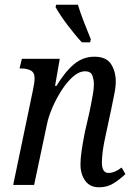

<svg xmlns="http://www.w3.org/2000/svg" viewBox="-20 -786 568 816"><path d="M401 10Q362 10 342 -18Q322 -46 322 -87Q322 -111 326.5 -143Q331 -175 341 -226L359 -304Q362 -318 366.5 -340.5Q371 -363 375 -386.5Q379 -410 379 -428Q379 -447 372.5 -465Q366 -483 342 -483Q316 -483 290 -460Q264 -437 241 -401Q218 -365 201.5 -326Q185 -287 179 -255L125 0H36L120 -403Q127 -435 127 -453Q127 -478 110.5 -486.5Q94 -495 70 -495H63L73 -536H234L214 -421H220Q257 -482 295 -513.5Q333 -545 381 -545Q432 -545 452 -513.5Q472 -482 472 -440Q472 -414 465 -382Q458 -350 453 -323L428 -206Q421 -175 417 -146Q413 -117 413 -96Q413 -51 441 -51Q467 -51 497 -74L513 -46Q492 -26 464.5 -8Q437 10 401 10ZM328 -606Q299 -637 267 -679.5Q235 -722 216 -756L219 -766H311Q320 -736 336.5 -693Q353 -650 366 -619L363 -606Z"/></svg>

Font: Noto Serif Condensed
Style: Italic
Weight: 400
Width: 3
Italic angle: -12°
Designer: Monotype Design Team
Foundry: Monotype Imaging Inc.
Version: Version 2.014; ttfautohint (v1.8.4.7-5d5b)